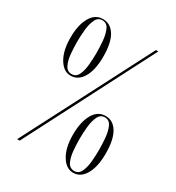

<svg xmlns="http://www.w3.org/2000/svg" viewBox="-171 -806 840 917"><g transform="rotate(30 249.0 -348.0)"><path d="M128.5 -390Q89.5 -390 63.5 -433Q37.5 -476 37.5 -547.5Q37.5 -617 61.5 -659.5Q85.5 -702 128.5 -702Q170.5 -702 194.8 -662.5Q219 -623 219 -547.5Q219 -473.5 194.5 -431.8Q170 -390 128.5 -390ZM59.5 0 421 -700H434L73.5 0ZM128.5 -399Q153.5 -399 164.8 -423.2Q176 -447.5 179 -482Q182 -516.5 182 -546.5Q182 -577 179 -611.8Q176 -646.5 164.8 -671Q153.5 -695.5 128.5 -695.5Q104.5 -695.5 93 -670.8Q81.5 -646 78.2 -611Q75 -576 75 -545.5Q75 -515 78 -481Q81 -447 92.5 -423Q104 -399 128.5 -399ZM371 5.5Q331.5 5.5 305.5 -37.8Q279.5 -81 279.5 -152Q279.5 -222 303.5 -264.8Q327.5 -307.5 371 -307.5Q412.5 -307.5 436.5 -267.8Q460.5 -228 460.5 -152Q460.5 -79 436.2 -36.8Q412 5.5 371 5.5ZM371 -4.5Q395.5 -4.5 406.8 -28.8Q418 -53 421 -87Q424 -121 424 -151Q424 -181.5 421 -216.2Q418 -251 406.8 -275.5Q395.5 -300 371 -300Q346.5 -300 335 -275.2Q323.5 -250.5 320.2 -215.5Q317 -180.5 317 -150Q317 -119.5 320 -85.8Q323 -52 334.5 -28.2Q346 -4.5 371 -4.5Z"/></g></svg>

Font: Imbue 100pt ExtraLight
Style: Regular
Weight: 200
Designer: Tyler Finck
Foundry: Etcetera Type Company
Version: Version 1.102; ttfautohint (v1.8.3)